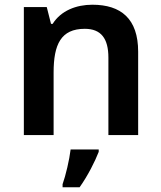

<svg xmlns="http://www.w3.org/2000/svg" viewBox="-20 -572 682 813"><path d="M371 -552C303 -552 238 -527 203 -471H196L178 -542H81V0H207V-265C207 -384 238 -450 339 -450C408 -450 439 -409 439 -328V0H565V-353C565 -493 492 -552 371 -552ZM398 71V61H279C274 104 258 172 245 208V221H317C352 172 382 112 398 71Z"/></svg>

Font: Noto Sans Bengali SemiBold
Style: Regular
Weight: 600
Designer: Jelle Bosma - Monotype Design Team
Foundry: Monotype Imaging Inc.
Version: Version 2.003